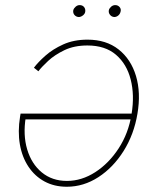

<svg xmlns="http://www.w3.org/2000/svg" viewBox="-20 -710 612 738"><path d="M316.4 -557.6Q388.2 -557.6 435.8 -520Q483.4 -482.4 502.7 -418Q522 -353.5 508.3 -272.9Q495.1 -193.4 455.1 -129.6Q415 -65.9 358.2 -29.1Q301.3 7.8 236.8 7.8Q188.5 7.8 151.1 -12.5Q113.8 -32.7 89.4 -69.3Q64.9 -106 56.4 -155Q47.9 -204.1 57.1 -261.7L59.1 -273.4H496.6L493.2 -251H67.4L79.1 -259.8Q67.9 -191.4 84.5 -135.7Q101.1 -80.1 140.6 -47.4Q180.2 -14.6 237.3 -14.6Q293.9 -14.6 346.2 -48.3Q398.4 -82 436 -139.6Q473.6 -197.3 485.4 -269.5L485.8 -272.5Q497.6 -344.2 482.4 -404.1Q467.3 -463.9 425.8 -499.5Q384.3 -535.2 315.9 -535.2Q265.1 -535.2 227.5 -517.1Q189.9 -499 165 -475.8Q140.1 -452.6 127.4 -436L110.4 -449.7Q126 -470.7 154.3 -495.8Q182.6 -521 223.1 -539.3Q263.7 -557.6 316.4 -557.6ZM283.2 -644.5Q272.5 -645 266.1 -652.6Q259.8 -660.2 261.7 -670.9Q263.7 -678.2 270.8 -684.3Q277.8 -690.4 286.1 -690.4Q296.9 -690.4 303 -683.1Q309.1 -675.8 307.6 -665Q306.6 -657.2 299.1 -651.1Q291.5 -645 283.2 -644.5ZM419.9 -644.5Q409.2 -645 402.8 -653.1Q396.5 -661.1 398.4 -670.9Q399.9 -677.7 407 -684.1Q414.1 -690.4 422.9 -690.4Q433.1 -690.4 439.7 -682.9Q446.3 -675.3 443.4 -665Q441.4 -656.2 434.8 -650.6Q428.2 -645 419.9 -644.5Z"/></svg>

Font: Inter Tight Thin
Style: Italic
Weight: 250
Italic angle: -9.39999°
Designer: Rasmus Andersson
Foundry: rsms
Version: Version 3.004